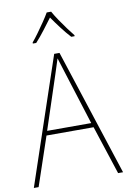

<svg xmlns="http://www.w3.org/2000/svg" viewBox="-102 -1009 707 1068"><g transform="rotate(-10 252.0 -474.5)"><path d="M476 0 386 -275H120L27 0H0L241 -715H271L504 0ZM282 -601Q276 -621 269.5 -641Q263 -661 255 -687Q248 -665 241 -643.5Q234 -622 227 -600L128 -300H377ZM265 -949Q277 -927 296.5 -898Q316 -869 336 -842Q356 -815 370 -798V-792H351Q326 -819 299.5 -854Q273 -889 253 -918Q232 -890 205 -854.5Q178 -819 153 -792H134V-798Q150 -817 170 -844.5Q190 -872 209 -900Q228 -928 240 -949Z"/></g></svg>

Font: Noto Sans Khmer UI SemiCondensed Thin
Style: Regular
Weight: 100
Width: 4
Designer: Danh Hong and the Monotype Design Team
Foundry: Monotype Imaging Inc.
Version: Version 2.002; ttfautohint (v1.8.4.7-5d5b)